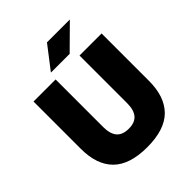

<svg xmlns="http://www.w3.org/2000/svg" viewBox="-231 -963 1116 1116"><g transform="rotate(-45 327.0 -405.0)"><path d="M327.5 16.5Q184.5 16.5 116 -51.2Q47.5 -119 47.5 -250V-639H229V-247.5Q229 -191.5 253 -163.5Q277 -135.5 327.5 -135.5Q378 -135.5 401.8 -163.5Q425.5 -191.5 425.5 -247.5V-639H607V-250Q607 -119 538.8 -51.2Q470.5 16.5 327.5 16.5ZM346 -827H532.5V-825.5L392 -686.5H239V-688Z"/></g></svg>

Font: Anek Bangla ExtraBold
Style: Regular
Weight: 800
Designer: Sulekha Rajkumar (Bangla), Yesha Goshar (Latin)
Foundry: Ek Type
Version: Version 1.003